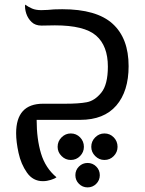

<svg xmlns="http://www.w3.org/2000/svg" viewBox="-20 -520 628 833"><path d="M538 -233Q538 -124 484.5 -62Q431 0 328 0H139Q139 83 158 146Q177 209 225 249Q218 255 200.5 260.5Q183 266 166 266Q123 266 97 229Q71 192 60.5 143.5Q50 95 50 58Q50 -70 167 -70H264Q322 -70 356.5 -76.5Q391 -83 419.5 -118Q448 -153 448 -231Q448 -321 397 -365.5Q346 -410 218 -410L160 -409Q133 -409 117 -424.5Q101 -440 94 -461Q87 -483 89 -500Q103 -490 119 -483Q135 -476 159 -476L187 -477Q211 -480 250 -480Q399 -480 468.5 -417Q538 -354 538 -233ZM230 117Q230 93 247 76Q264 59 287 59Q311 59 327.5 76Q344 93 344 117Q344 140 327.5 157Q311 174 287 174Q264 174 247 157Q230 140 230 117ZM376 117Q376 93 393 76Q410 59 433 59Q457 59 473.5 76Q490 93 490 117Q490 140 473.5 157Q457 174 433 174Q410 174 393 157Q376 140 376 117ZM307 240Q307 218 322.5 202.5Q338 187 360 187Q382 187 397.5 202.5Q413 218 413 240Q413 262 397.5 277.5Q382 293 360 293Q338 293 322.5 277.5Q307 262 307 240Z"/></svg>

Font: El Messiri
Style: Regular
Weight: 400
Designer: Mohamed Gaber
Foundry: Kief Type Foundry
Version: Version 2.006